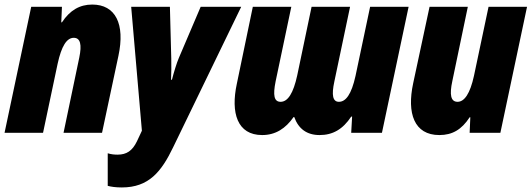

<svg xmlns="http://www.w3.org/2000/svg" viewBox="-28 -583 2334 843"><path d="M-8 0H161L225 -303C242 -381 265 -417 296 -417C325 -417 332 -387 320 -330L251 0H420L492 -338C522 -478 479 -563 377 -563C322 -563 279 -538 244 -485H241L244 -553H109Z M507 240C626 240 681 170 732 64L1031 -553H853L757 -328C748 -307 735 -265 727 -233H723C724 -263 725 -294 724 -325L718 -553H548L595 -9L573 38C553 79 528 96 488 96C476 96 461 95 445 90V233C460 237 480 240 507 240Z M1123 10C1182 10 1226 -19 1261 -69H1264C1282 -18 1319 10 1375 10C1433 10 1477 -15 1514 -71H1518L1514 0H1649L1766 -553H1597L1533 -250C1515 -168 1490 -136 1460 -136C1433 -136 1427 -165 1440 -225L1509 -553H1340L1277 -252C1260 -174 1236 -136 1204 -136C1175 -136 1170 -165 1182 -225L1251 -553H1082L1012 -216C984 -87 1014 10 1123 10Z M1901 10C1958 10 1999 -14 2034 -68H2037L2034 0H2169L2286 -553H2117L2053 -250C2036 -172 2011 -136 1981 -136C1951 -136 1945 -167 1958 -227L2026 -553H1858L1786 -217C1758 -86 1790 10 1901 10Z"/></svg>

Font: Noto Sans Condensed Black
Style: Italic
Weight: 900
Width: 3
Italic angle: -12°
Designer: Monotype Design Team
Foundry: Monotype Imaging Inc.
Version: Version 2.013